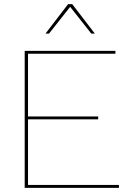

<svg xmlns="http://www.w3.org/2000/svg" viewBox="-20 -905 623 925"><path d="M99 0V-660H536V-646H115V-344H453V-330H115V-14H553V0ZM437 -743H420L318 -872L216 -743H199L308 -885H328Z"/></svg>

Font: Work Sans Thin
Style: Regular
Weight: 250
Designer: Wei Huang
Foundry: Wei Huang
Version: Version 2.012